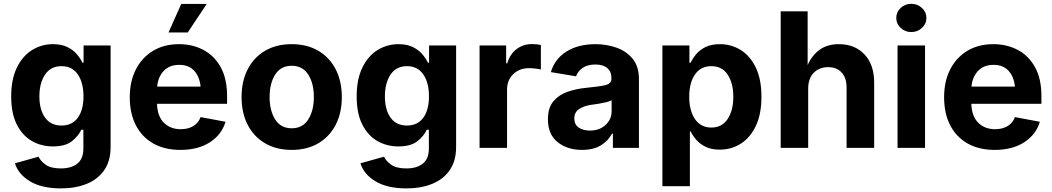

<svg xmlns="http://www.w3.org/2000/svg" viewBox="-20 -788 5606 1023"><path d="M305.2 215.8Q202.6 215.8 140.1 178.2Q77.6 140.6 59.6 82L185.5 46.9Q195.8 69.8 223.4 89.6Q251 109.4 304.2 109.4Q359.9 109.4 392.1 83.7Q424.3 58.1 424.3 3.9V-96.7H413.1Q397.9 -63.5 363 -35.6Q328.1 -7.8 261.7 -7.8Q200.2 -7.8 149.9 -36.6Q99.6 -65.4 69.6 -124.5Q39.6 -183.6 39.6 -273.9Q39.6 -366.2 70.1 -428.2Q100.6 -490.2 151.1 -521.5Q201.7 -552.7 262.2 -552.7Q308.1 -552.7 339.4 -537.1Q370.6 -521.5 389.9 -498.5Q409.2 -475.6 418.9 -454.1H425.3V-545.9H569.3V-4.4Q569.3 69.3 535.4 118.4Q501.5 167.5 441.7 191.7Q381.8 215.8 305.2 215.8ZM307.6 -119.1Q363.8 -119.1 394.3 -160.4Q424.8 -201.7 424.8 -274.9Q424.8 -347.7 394.5 -391.6Q364.3 -435.5 307.6 -435.5Q250 -435.5 220 -390.4Q189.9 -345.2 189.9 -274.9Q189.9 -203.1 220.2 -161.1Q250.5 -119.1 307.6 -119.1Z M940.9 10.7Q857.4 10.7 796.9 -23.4Q736.3 -57.6 703.9 -120.6Q671.4 -183.6 671.4 -270Q671.4 -354.5 703.9 -418Q736.3 -481.4 795.2 -517.1Q854 -552.7 933.6 -552.7Q1004.9 -552.7 1063 -522.5Q1121.1 -492.2 1155.5 -430.7Q1189.9 -369.1 1189.9 -275.9V-234.9H816.4Q818.8 -168 853.5 -133.8Q888.2 -99.6 943.4 -99.6Q981.9 -99.6 1009.5 -116Q1037.1 -132.3 1048.8 -164.1L1181.6 -139.2Q1161.6 -71.3 1098.9 -30.3Q1036.1 10.7 940.9 10.7ZM817.4 -326.7H1048.8Q1043.5 -379.9 1014.6 -411.1Q985.8 -442.4 935.1 -442.4Q882.3 -442.4 852.1 -409.9Q821.8 -377.4 817.4 -326.7ZM877.9 -615.2 945.8 -767.1H1081.5L980.5 -615.2Z M1534.2 10.7Q1452.1 10.7 1392.1 -24.7Q1332 -60.1 1299.6 -123.3Q1267.1 -186.5 1267.1 -270.5Q1267.1 -355 1299.6 -418.5Q1332 -481.9 1392.1 -517.3Q1452.1 -552.7 1534.2 -552.7Q1616.2 -552.7 1676.3 -517.3Q1736.3 -481.9 1768.8 -418.5Q1801.3 -355 1801.3 -270.5Q1801.3 -186.5 1768.8 -123.3Q1736.3 -60.1 1676.3 -24.7Q1616.2 10.7 1534.2 10.7ZM1534.2 -104.5Q1592.8 -104.5 1622.6 -151.9Q1652.3 -199.2 1652.3 -271Q1652.3 -343.3 1622.6 -390.4Q1592.8 -437.5 1534.2 -437.5Q1475.6 -437.5 1446 -390.4Q1416.5 -343.3 1416.5 -271Q1416.5 -199.2 1446 -151.9Q1475.6 -104.5 1534.2 -104.5Z M2146 215.8Q2043.5 215.8 1981 178.2Q1918.5 140.6 1900.4 82L2026.4 46.9Q2036.6 69.8 2064.2 89.6Q2091.8 109.4 2145 109.4Q2200.7 109.4 2232.9 83.7Q2265.1 58.1 2265.1 3.9V-96.7H2253.9Q2238.8 -63.5 2203.9 -35.6Q2168.9 -7.8 2102.5 -7.8Q2041 -7.8 1990.7 -36.6Q1940.4 -65.4 1910.4 -124.5Q1880.4 -183.6 1880.4 -273.9Q1880.4 -366.2 1910.9 -428.2Q1941.4 -490.2 1991.9 -521.5Q2042.5 -552.7 2103 -552.7Q2148.9 -552.7 2180.2 -537.1Q2211.4 -521.5 2230.7 -498.5Q2250 -475.6 2259.8 -454.1H2266.1V-545.9H2410.2V-4.4Q2410.2 69.3 2376.2 118.4Q2342.3 167.5 2282.5 191.7Q2222.7 215.8 2146 215.8ZM2148.4 -119.1Q2204.6 -119.1 2235.1 -160.4Q2265.6 -201.7 2265.6 -274.9Q2265.6 -347.7 2235.4 -391.6Q2205.1 -435.5 2148.4 -435.5Q2090.8 -435.5 2060.8 -390.4Q2030.8 -345.2 2030.8 -274.9Q2030.8 -203.1 2061 -161.1Q2091.3 -119.1 2148.4 -119.1Z M2535.2 0V-545.9H2676.8V-450.7H2682.6Q2697.8 -501 2733.2 -527.1Q2768.6 -553.2 2814.5 -553.2Q2839.4 -553.2 2861.8 -548.3V-417.5Q2852.1 -420.4 2833.3 -422.6Q2814.5 -424.8 2798.3 -424.8Q2747.6 -424.8 2714.6 -393.1Q2681.6 -361.3 2681.6 -310.5V0Z M3081.1 10.7Q3002.9 10.7 2951.2 -30.5Q2899.4 -71.8 2899.4 -152.8Q2899.4 -213.9 2928.7 -248.5Q2958 -283.2 3004.9 -299.3Q3051.8 -315.4 3105.5 -320.3Q3175.8 -327.1 3206.8 -334.7Q3237.8 -342.3 3237.8 -369.1V-371.6Q3237.8 -406.2 3215.6 -425.3Q3193.4 -444.3 3152.3 -444.3Q3109.9 -444.3 3084 -426Q3058.1 -407.7 3049.3 -381.3L2915 -403.8Q2936 -474.6 2998.8 -513.7Q3061.5 -552.7 3152.8 -552.7Q3211.4 -552.7 3264.4 -534.2Q3317.4 -515.6 3350.8 -474.9Q3384.3 -434.1 3384.3 -367.7V0H3245.6V-75.7H3240.7Q3220.7 -37.6 3181.2 -13.4Q3141.6 10.7 3081.1 10.7ZM3122.6 -92.3Q3173.8 -92.3 3206.3 -122.1Q3238.8 -151.9 3238.8 -195.3V-254.4Q3230 -248 3210.2 -243.4Q3190.4 -238.8 3168.5 -235.1Q3146.5 -231.4 3130.4 -229.5Q3089.8 -223.6 3064.9 -206.5Q3040 -189.5 3040 -156.7Q3040 -125 3063.2 -108.6Q3086.4 -92.3 3122.6 -92.3Z M3509.3 204.1V-545.9H3653.3V-454.1H3660.2Q3669.9 -475.6 3688.7 -498.5Q3707.5 -521.5 3738.5 -537.1Q3769.5 -552.7 3815.9 -552.7Q3876.5 -552.7 3926.8 -521.5Q3977.1 -490.2 4007.1 -427.7Q4037.1 -365.2 4037.1 -272Q4037.1 -181.2 4007.8 -118.4Q3978.5 -55.7 3928.2 -23.2Q3877.9 9.3 3814.9 9.3Q3770.5 9.3 3739.7 -5.9Q3709 -21 3689.7 -43.2Q3670.4 -65.4 3660.2 -87.4H3655.8V204.1ZM3770 -108.4Q3827.1 -108.4 3857.2 -154.3Q3887.2 -200.2 3887.2 -272.5Q3887.2 -344.2 3857.4 -389.9Q3827.6 -435.5 3770 -435.5Q3713.4 -435.5 3682.9 -391.1Q3652.3 -346.7 3652.3 -272.5Q3652.3 -198.2 3683.1 -153.3Q3713.9 -108.4 3770 -108.4Z M4286.1 -315.9V0H4139.6V-727.5H4283.2V-441.4Q4307.1 -494.6 4348.1 -523.7Q4389.2 -552.7 4449.7 -552.7Q4534.7 -552.7 4586.2 -498Q4637.7 -443.4 4637.7 -347.2V0H4490.7V-321.8Q4490.7 -372.6 4464.6 -401.4Q4438.5 -430.2 4392.1 -430.2Q4345.2 -430.2 4315.7 -400.1Q4286.1 -370.1 4286.1 -315.9Z M4762.2 0V-545.9H4908.7V0ZM4835.4 -617.2Q4802.2 -617.2 4778.8 -639.2Q4755.4 -661.1 4755.4 -692.4Q4755.4 -723.6 4778.8 -745.6Q4802.2 -767.6 4835.4 -767.6Q4868.7 -767.6 4892.3 -745.6Q4916 -723.6 4916 -692.4Q4916 -661.1 4892.3 -639.2Q4868.7 -617.2 4835.4 -617.2Z M5279.8 10.7Q5196.3 10.7 5135.7 -23.4Q5075.2 -57.6 5042.7 -120.6Q5010.3 -183.6 5010.3 -270Q5010.3 -354.5 5042.7 -418Q5075.2 -481.4 5134 -517.1Q5192.9 -552.7 5272.5 -552.7Q5343.8 -552.7 5401.9 -522.5Q5460 -492.2 5494.4 -430.7Q5528.8 -369.1 5528.8 -275.9V-234.9H5155.3Q5157.7 -168 5192.4 -133.8Q5227.1 -99.6 5282.2 -99.6Q5320.8 -99.6 5348.4 -116Q5376 -132.3 5387.7 -164.1L5520.5 -139.2Q5500.5 -71.3 5437.7 -30.3Q5375 10.7 5279.8 10.7ZM5156.2 -326.7H5387.7Q5382.3 -379.9 5353.5 -411.1Q5324.7 -442.4 5273.9 -442.4Q5221.2 -442.4 5190.9 -409.9Q5160.6 -377.4 5156.2 -326.7Z"/></svg>

Font: Inter
Style: Bold
Weight: 700
Designer: Rasmus Andersson
Foundry: rsms
Version: Version 4.001;git-9221beed3